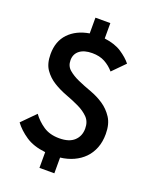

<svg xmlns="http://www.w3.org/2000/svg" viewBox="-164 -889 856 1078"><g transform="rotate(20 264.5 -350.0)"><path d="M208 6Q136 -2 90 -33Q44 -64 16 -102L95 -182Q121 -146 159.5 -120Q198 -94 255 -94Q314 -94 344 -122Q374 -150 374 -195Q374 -236 350 -260.5Q326 -285 289.5 -302.5Q253 -320 211 -335.5Q169 -351 132.5 -373.5Q96 -396 72 -430.5Q48 -465 48 -522Q48 -599 93 -646Q138 -693 215 -706V-800H304V-708Q367 -700 407 -673.5Q447 -647 470 -618L398 -545Q374 -573 342.5 -590Q311 -607 267 -607Q219 -607 192 -586Q165 -565 165 -528Q165 -493 189.5 -472Q214 -451 250 -435Q286 -419 329 -403.5Q372 -388 408 -364Q444 -340 468.5 -302.5Q493 -265 493 -206Q493 -159 478.5 -122Q464 -85 438 -58.5Q412 -32 376 -15.5Q340 1 297 6V100H208Z"/></g></svg>

Font: Tilda Sans Semibold
Style: Regular
Weight: 600
Designer: ParaType Ltd
Foundry: ParaType Ltd
Version: Version 1.009